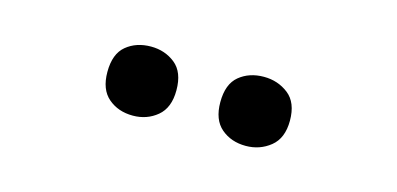

<svg xmlns="http://www.w3.org/2000/svg" viewBox="-30 -843 655 317"><g transform="rotate(15 298.0 -684.0)"><path d="M142 -684Q142 -715 159 -729Q176 -743 201 -743Q225 -743 242.5 -729Q260 -715 260 -684Q260 -654 242.5 -639.5Q225 -625 201 -625Q176 -625 159 -639.5Q142 -654 142 -684ZM335 -684Q335 -715 352 -729Q369 -743 394 -743Q418 -743 436 -729Q454 -715 454 -684Q454 -654 436 -639.5Q418 -625 394 -625Q369 -625 352 -639.5Q335 -654 335 -684Z"/></g></svg>

Font: Noto Sans New Tai Lue Semibold
Style: Regular
Weight: 400
Designer: Monotype Design Team
Foundry: Monotype Imaging Inc.
Version: Version 2.004; ttfautohint (v1.8.4.7-5d5b)